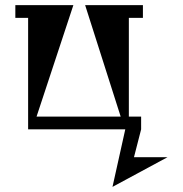

<svg xmlns="http://www.w3.org/2000/svg" viewBox="-20 -506 715 751"><path d="M635 109 420 225 470 0H90V-436H40V-486H267L123 -50H452L313 -486H539V-436H484V-50H532V0L504 109Z"/></svg>

Font: Chokokutai
Style: Regular
Weight: 400
Designer: 108号,108go
Foundry: Font Zone 108
Version: Version 1.000; ttfautohint (v1.8.3)